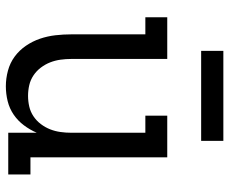

<svg xmlns="http://www.w3.org/2000/svg" viewBox="-82 -674 765 640"><g transform="rotate(90 300.0 -354.5)"><path d="M268 8Q242 8 216 1Q190 -6 169 -21.5Q148 -37 133 -59Q118 -81 109.5 -106Q101 -131 98 -157.5Q95 -184 95 -210V-457H38V-530H177V-210Q177 -192 179.5 -174Q182 -156 188.5 -139.5Q195 -123 206 -108.5Q217 -94 232 -84Q247 -74 264.5 -70Q282 -66 300 -66Q318 -66 335.5 -70Q353 -74 368 -84Q383 -94 394 -108.5Q405 -123 411.5 -139.5Q418 -156 420.5 -174Q423 -192 423 -210V-457H366V-530H505V-74H562V0H423V-95Q413 -72 398 -52Q383 -32 362.5 -18Q342 -4 317.5 2Q293 8 268 8ZM150 -643V-717H450V-643Z"/></g></svg>

Font: Iosevka Slab Extended
Style: Regular
Weight: 400
Width: 7
Monospace: yes
Designer: Belleve Invis
Foundry: Belleve Invis
Version: Version 11.1.1; ttfautohint (v1.8.3)